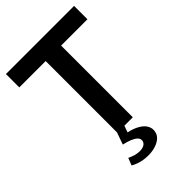

<svg xmlns="http://www.w3.org/2000/svg" viewBox="-252 -740 1036 1036"><g transform="rotate(-45 265.5 -222.0)"><path d="M6 -547.1V-649H526V-547.1H298.6L325.1 -573.9V0H207.1V-573.9L233.6 -547.1ZM136.5 179.1 152.9 137.6Q186.7 153.7 213.1 155.8Q239.4 157.9 255.2 149.2Q271 140.4 272.5 124.6Q273.7 110.5 262.7 99.7Q251.6 88.9 231.1 80.5Q210.7 72.1 182.8 65.9L221.9 -44L273.7 -36.5L238.5 63.1L223 32.9Q271.4 40.5 301.3 55.5Q331.2 70.5 344.6 90.1Q358 109.7 356.2 131.7Q354.2 160.5 331.5 178.2Q308.8 196 274.8 202.1Q240.8 208.2 204 202.5Q167.2 196.9 136.5 179.1Z"/></g></svg>

Font: Karla
Style: Regular
Weight: 400
Designer: Jonathan Pinhorn
Version: Version 2.004;gftools[0.9.33]